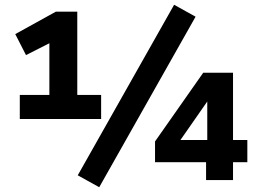

<svg xmlns="http://www.w3.org/2000/svg" viewBox="-20 -755 1083 805"><path d="M63 -256V-357H187V-593L233 -597L89 -524L44 -612L214 -706H304V-357H404V-256ZM396 30 306 -20 710 -735 800 -685ZM844 0V-75H630V-162L832 -450H957V-168H1017V-75H957V0ZM849 -168V-338H855L724 -150L720 -168Z"/></svg>

Font: Nunito Sans 9pt ExtraBold
Style: Regular
Weight: 800
Version: Version 3.101;gftools[0.9.27]